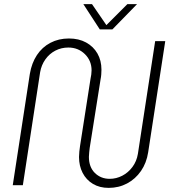

<svg xmlns="http://www.w3.org/2000/svg" viewBox="-20 -900 834 933"><path d="M508 13Q464 13 431.5 -6.5Q399 -26 381.5 -60Q364 -94 364 -137Q364 -149 365.5 -163.5Q367 -178 369 -191L420 -518Q422 -526 423.5 -537.5Q425 -549 425 -558Q425 -605 392.5 -637Q360 -669 312 -669Q278 -669 249 -654Q220 -639 200.5 -611.5Q181 -584 175 -549L91 0H42L125 -541Q134 -594 159.5 -632.5Q185 -671 225 -692Q265 -713 315 -713Q363 -713 398.5 -693.5Q434 -674 453.5 -640Q473 -606 473 -561Q473 -550 472 -537.5Q471 -525 469 -516L416 -182Q415 -172 413.5 -160Q412 -148 412 -138Q412 -88 441 -59.5Q470 -31 513 -31Q545 -31 574 -46Q603 -61 623.5 -88.5Q644 -116 650 -152L734 -700H783L700 -160Q692 -108 665 -69Q638 -30 597.5 -8.5Q557 13 508 13ZM465 -757 385 -880H427L497 -778L599 -880H646L526 -757Z"/></svg>

Font: MuseoModerno Thin ExtraLight
Style: Italic
Weight: 250
Italic angle: -9°
Version: Version 1.003